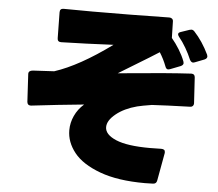

<svg xmlns="http://www.w3.org/2000/svg" viewBox="-57 -857 1114 981"><g transform="rotate(5 500.0 -366.0)"><path d="M721 61Q582 61 490 27Q398 -7 355.5 -60.5Q313 -114 313 -175Q313 -213 329.5 -249Q346 -285 377 -312Q242 -299 108 -283H104Q89 -283 87 -300L79 -442V-444Q79 -460 101 -462L210 -468Q336 -509 500 -629Q358 -622 232 -619Q213 -619 213 -638L211 -771Q211 -790 230 -790Q274 -789 378 -789Q564 -789 772 -793Q781 -793 786.5 -788Q792 -783 792 -774L794 -690Q815 -665 833.5 -635Q852 -605 863 -576Q865 -570 865 -567Q865 -557 852 -551L798 -530Q792 -528 789 -528Q779 -528 774 -542Q760 -579 739 -612L688 -580L534 -486L588 -491Q783 -510 908 -517H910Q927 -517 928 -499L936 -368V-366Q936 -358 931 -353Q926 -348 918 -348Q788 -344 722 -340Q672 -332 648 -326Q583 -309 541 -275Q499 -241 499 -207Q499 -169 556.5 -144.5Q614 -120 732 -120Q769 -120 789 -121Q809 -121 809 -106V-101L783 42Q780 60 762 60Q748 61 721 61ZM913 -574Q903 -574 896 -587Q884 -616 866.5 -646Q849 -676 830 -699Q824 -707 824 -712Q824 -720 836 -724L880 -739Q885 -740 890 -741Q898 -741 905 -734Q949 -687 981 -620Q983 -614 983 -611Q983 -601 970 -595L921 -576Q915 -574 913 -574Z"/></g></svg>

Font: LINE Seed JP_TTF ExtraBold
Style: Regular
Weight: 800
Designer: LY Corporation & Fontrix & Fontworks
Version: Version 1.015